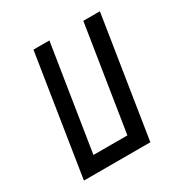

<svg xmlns="http://www.w3.org/2000/svg" viewBox="-136 -667 742 775"><g transform="rotate(-30 235.0 -280.0)"><path d="M433.6 -559.6 345.7 0H36.1L124 -559.6H198.2L121.1 -70.3H279.3L356.4 -559.6Z"/></g></svg>

Font: Geo
Style: Oblique
Weight: 500
Italic angle: -11°
Version: Version 001.2